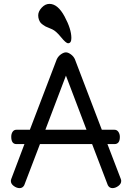

<svg xmlns="http://www.w3.org/2000/svg" viewBox="-20 -970 679 990"><path d="M36 -37Q36 -41 38 -47L106 -227H65Q38 -227 38 -265Q38 -280 45 -290.5Q52 -301 65 -301H134L273 -665Q281 -681 295 -690.5Q309 -700 320 -700Q331 -700 345 -690Q359 -680 366 -665L505 -301H570Q583 -301 590.5 -290Q598 -279 598 -264Q598 -227 570 -227H534L603 -47Q605 -41 605 -37Q605 -22 590 -11Q575 0 560 0Q544 0 536 -15L455 -227H186L105 -15Q97 0 81 0Q66 0 51 -11Q36 -22 36 -37ZM177 -891Q177 -911 195 -930.5Q213 -950 235 -950Q278 -950 313 -885Q348 -820 348 -774Q348 -747 331 -747Q320 -747 294.5 -778.5Q269 -810 249 -819Q245 -821 232.5 -826Q220 -831 215 -833.5Q210 -836 201 -842.5Q192 -849 188 -854.5Q184 -860 180.5 -869.5Q177 -879 177 -891ZM214 -301H426L320 -580Z"/></svg>

Font: Happy Monkey
Style: Regular
Weight: 400
Version: Version 1.001